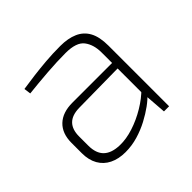

<svg xmlns="http://www.w3.org/2000/svg" viewBox="-126 -640 793 793"><g transform="rotate(-45 270.5 -243.5)"><path d="M312 -494Q357 -494 389 -480Q421 -466 437.5 -435.5Q454 -405 454 -354V0H424L416 -106L414 -113V-354Q414 -400 392 -429Q370 -458 307 -458Q257 -458 198.5 -453.5Q140 -449 86 -443L82 -473Q114 -478 149.5 -482.5Q185 -487 225.5 -490.5Q266 -494 312 -494ZM429 -293 428 -261 186 -258Q144 -257 123.5 -236Q103 -215 103 -175V-121Q103 -76 126.5 -53.5Q150 -31 197 -30Q233 -29 275 -42.5Q317 -56 357 -80Q397 -104 425 -133V-98Q411 -82 387 -64.5Q363 -47 332 -30.5Q301 -14 265.5 -3.5Q230 7 193 7Q153 7 123.5 -7.5Q94 -22 78 -50Q62 -78 62 -118V-178Q62 -233 93.5 -263Q125 -293 182 -293Z"/></g></svg>

Font: Exo 2 ExtraLight
Style: Regular
Weight: 250
Designer: Natanael Gama
Foundry: Natanael Gama
Version: Version 2.010